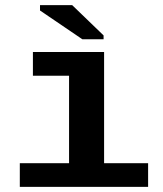

<svg xmlns="http://www.w3.org/2000/svg" viewBox="-20 -732 640 752"><path d="M387.7 -92.8H560.1V0H57.6V-92.8H250.5V-435.5H108.9V-528.3H387.7ZM302.7 -578.1 136.7 -690.9V-711.9H262.7L385.7 -593.3V-578.1Z"/></svg>

Font: Liberation Mono
Style: Bold
Weight: 700
Monospace: yes
Designer: Steve Matteson
Foundry: Ascender Corporation
Version: Version 2.1.5